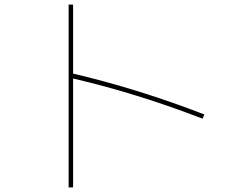

<svg xmlns="http://www.w3.org/2000/svg" viewBox="-20 -780 1040 840"><path d="M874 -279.3 866.2 -260.7Q578.1 -372.1 299.8 -436.5V40H280.3V-759.8H299.8V-458Q583 -391.6 874 -279.3Z"/></svg>

Font: Mgen+ 1mn thin
Style: Regular
Weight: 100
Designer: [Source Han Sans]
Ryoko NISHIZUKA  (kana & ideographs); Paul D. Hunt (Latin, Greek & Cyrillic); Wenlong ZHANG  (bopomofo
Version: Version 1.059.20150602